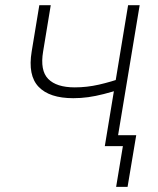

<svg xmlns="http://www.w3.org/2000/svg" viewBox="-20 -561 605 737"><path d="M261.2 -184.1Q169.9 -184.1 128.2 -227.8Q86.4 -271.5 101.6 -363.3L130.9 -541H174.8L145.5 -363.3Q133.3 -290.5 165 -258.1Q196.8 -225.6 267.1 -225.6Q313.5 -225.6 359.6 -236.1Q405.8 -246.6 455.6 -264.2L447.8 -220.2Q409.7 -208 378.2 -200Q346.7 -191.9 318.6 -188Q290.5 -184.1 261.2 -184.1ZM382.3 0 471.7 -541H516.1L426.3 0ZM425.8 156.2 451.7 0H404.3L411.1 -42H502.9L469.7 156.2Z"/></svg>

Font: Inter 17pt ExtraLight
Style: Italic
Weight: 250
Italic angle: -9.3988°
Version: Version 4.001;git-66647c0bb